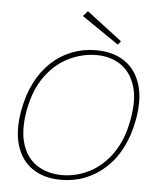

<svg xmlns="http://www.w3.org/2000/svg" viewBox="-51 -742 670 799"><g transform="rotate(5 283.5 -342.5)"><path d="M233 12Q162 12 114 -20.5Q66 -53 47 -115Q28 -177 44 -263Q56 -328 82 -379Q108 -430 146 -465.5Q184 -501 231.5 -519.5Q279 -538 332 -538Q404 -538 452 -505.5Q500 -473 519 -411.5Q538 -350 522 -263Q510 -198 484 -147Q458 -96 419.5 -60.5Q381 -25 334 -6.5Q287 12 233 12ZM236 -8Q295 -8 350 -36Q405 -64 445 -121Q485 -178 500 -263Q516 -350 497 -406.5Q478 -463 435.5 -490.5Q393 -518 337 -518Q276 -518 220 -490.5Q164 -463 123 -406.5Q82 -350 66 -263Q51 -178 69.5 -121Q88 -64 132 -36Q176 -8 236 -8ZM420 -569 265 -675 284 -697 432 -584Z"/></g></svg>

Font: DM Sans 9pt Thin
Style: Italic
Weight: 250
Italic angle: -10°
Version: Version 4.004;gftools[0.9.30]